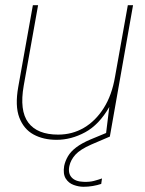

<svg xmlns="http://www.w3.org/2000/svg" viewBox="-20 -524 556 736"><path d="M197 12Q146 12 108.5 -8.5Q71 -29 54 -73.5Q37 -118 50 -191L106 -504H126L71 -196Q54 -100 88.5 -54Q123 -8 203 -8Q257 -8 301.5 -34Q346 -60 377.5 -109.5Q409 -159 421 -230L470 -504H490L401 0H385L399 -114Q360 -46 306.5 -17Q253 12 197 12ZM300 192Q282 192 262.5 185Q243 178 232 160.5Q221 143 226 112Q230 93 240.5 75Q251 57 272 41Q293 25 326 11L391 -16L400 0L330 30Q287 49 269 69Q251 89 246 112Q240 140 254.5 156Q269 172 300 173Q323 174 340 169.5Q357 165 371 160L368 181Q353 186 335.5 189Q318 192 300 192Z"/></svg>

Font: DM Sans Thin
Style: Italic
Weight: 250
Italic angle: -10°
Designer: Colophon Foundry, Jonny Pinhorn
Foundry: Colophon Foundry
Version: Version 4.004;gftools[0.9.30]